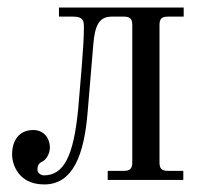

<svg xmlns="http://www.w3.org/2000/svg" viewBox="-20 -476 544 508"><path d="M12 -67C12 -41 29 12 97 12C174 12 203 -68 212 -181L227 -360C231 -406 241 -432 275 -432H308C324 -432 330 -426 330 -410V-46C330 -30 324 -24 308 -24H265V0H465V-24H424C408 -24 402 -30 402 -46V-410C402 -426 408 -432 424 -432H466V-456H136V-432H174C200 -432 202 -421 202 -404C202 -379 200 -345 196 -296L187 -189C175 -63 149 -12 96 -12C89 -12 79 -18 79 -27C79 -36 82 -44 91 -48C102 -53 112 -69 112 -86C112 -109 97 -132 68 -132C31 -132 12 -105 12 -67Z"/></svg>

Font: Old Standard
Style: Regular
Weight: 400
Designer: Alexey Kryukov <alexios@thessalonica.org.ru>
Version: Version 2.0